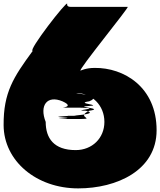

<svg xmlns="http://www.w3.org/2000/svg" viewBox="-37 -1006 887 1063"><path d="M216 -331C180 -422 223 -481 309 -445C398 -405 245 -410 350 -410C451 -410 383 -410 383 -410C383 -410 318 -410 417 -410C508 -410 335 -409 423 -409C531 -407 351 -393 437 -393C526 -372 327 -365 385 -365H317C402 -365 224 -361 310 -356C399 -351 227 -347 317 -347H385C514 -347 372 -354 458 -393C547 -406 369 -414 451 -419C543 -424 371 -433 457 -445C546 -481 344 -490 394 -491C483 -491 327 -491 384 -491H383C472 -491 541 -423 541 -331C541 -241 473 -175 382 -175C261 -175 216 -241 216 -331ZM670 -968H354C330 -968 335 -985 335 -985C335 -1006 116 -724 144 -724C37 -578 -18 -494 -17 -313C-16 -115 164 37 396 37C610 37 830 -63 830 -285C830 -525 648 -632 487 -630C438 -630 410 -615 409 -615C392 -615 681 -968 670 -968Z"/></svg>

Font: PlasticEraser
Style: Regular
Weight: 400
Foundry: Cannot Into Space Fonts
Version: Version 0.43